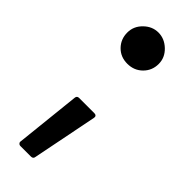

<svg xmlns="http://www.w3.org/2000/svg" viewBox="-194 -495 600 600"><g transform="rotate(45 106.5 -195.0)"><path d="M35 -404Q35 -432 56 -452.5Q77 -473 104 -473Q131 -473 152.5 -452.5Q174 -432 174 -404Q174 -375 154 -355Q134 -335 104 -335Q74 -335 54.5 -355Q35 -375 35 -404ZM73 -153H141Q146 -153 148.5 -150Q151 -147 150 -142L107 74Q106 83 96 83H50Q45 83 42 79.5Q39 76 40 72L63 -144Q64 -153 73 -153Z"/></g></svg>

Font: Barlow Semi Condensed Medium
Style: Regular
Weight: 500
Width: 4
Designer: Jeremy Tribby
Foundry: Tribby Type
Version: Version 1.422; ttfautohint (v1.8)